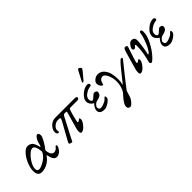

<svg xmlns="http://www.w3.org/2000/svg" viewBox="71 -1573 2729 2729"><g transform="rotate(-45 1435.5 -208.5)"><path d="M335 -193Q323 -325 269 -325Q243 -325 200.5 -287.5Q158 -250 124 -192Q90 -134 90 -86Q90 -42 132 -42Q154 -42 196 -62Q238 -82 269 -107Q316 -145 335 -193ZM128 14Q49 14 49 -89Q49 -144 78 -216Q107 -288 153.5 -341Q200 -394 243 -394Q268 -394 287.5 -384.5Q307 -375 317.5 -364.5Q328 -354 338 -331.5Q348 -309 351.5 -298Q355 -287 361 -263Q366 -248 371 -260Q378 -274 383 -296Q388 -318 392 -330Q403 -362 422 -388Q441 -414 458 -414Q488 -414 488 -364Q488 -328 412 -212Q409 -207 400.5 -197.5Q392 -188 387 -180.5Q382 -173 382 -166Q382 -129 399.5 -95.5Q417 -62 447 -62Q491 -62 521 -106Q527 -115 540 -115Q545 -115 545.5 -98Q546 -81 542 -74Q495 12 432 12Q371 12 352 -90Q348 -109 341 -108Q340 -107 339 -106Q310 -58 252 -22Q194 14 128 14Z M807 -350Q769 -350 734.5 -319.5Q700 -289 700 -259Q700 -247 702 -239Q704 -231 704 -229Q704 -224 699 -219Q694 -214 688 -214Q675 -214 666 -225.5Q657 -237 657 -258Q657 -309 701.5 -354.5Q746 -400 808 -400H1194Q1237 -400 1237 -380Q1237 -350 1201 -350H1067Q1051 -350 1046 -345Q1041 -340 1033 -318Q1021 -286 1004 -217.5Q987 -149 987 -136Q987 -130 992 -127Q997 -124 1008 -130Q1014 -134 1021.5 -139.5Q1029 -145 1034 -148.5Q1039 -152 1040 -152Q1052 -152 1052 -124Q1052 -92 1008 -39Q964 14 926 14Q904 14 904 -28Q904 -56 917 -100L979 -316Q986 -340 983 -345Q980 -350 958 -350Q943 -350 937.5 -349Q932 -348 925 -342Q918 -336 911 -322L761 -34Q756 -25 749 -9Q742 7 738.5 11.5Q735 16 730 16Q718 16 701 9.5Q684 3 684 -4Q684 -14 708 -58L837 -290Q856 -326 856 -334Q856 -343 851.5 -346.5Q847 -350 833 -350Z M1465 -489Q1450 -474 1442 -474Q1434 -474 1434 -482Q1434 -490 1436 -494Q1465 -553 1511 -638Q1524 -663 1536 -663Q1544 -663 1559.5 -649.5Q1575 -636 1575 -626Q1575 -622 1530.5 -567.5Q1486 -513 1465 -489ZM1389 14Q1293 14 1293 -57Q1293 -79 1307 -104Q1321 -129 1332 -140Q1334 -142 1336 -144Q1343 -150 1343 -153.5Q1343 -157 1332 -163Q1307 -177 1293 -202.5Q1279 -228 1279 -248Q1279 -305 1341 -358.5Q1403 -412 1460 -412Q1494 -412 1494 -381Q1494 -373 1490 -369Q1486 -365 1480.5 -364Q1475 -363 1462.5 -361Q1450 -359 1441 -356Q1403 -346 1365 -316Q1327 -286 1327 -245Q1327 -229 1335 -213.5Q1343 -198 1351 -198Q1373 -198 1402.5 -229.5Q1432 -261 1450 -261Q1469 -261 1482.5 -252.5Q1496 -244 1496 -232Q1496 -193 1469 -175Q1442 -157 1394 -148Q1373 -144 1351.5 -122Q1330 -100 1330 -80Q1330 -63 1339.5 -51Q1349 -39 1365 -39Q1402 -39 1457 -67Q1470 -73 1483.5 -85.5Q1497 -98 1505.5 -107Q1514 -116 1517 -116Q1529 -116 1529 -86Q1529 -56 1477 -21Q1425 14 1389 14Z M2085 -322Q2085 -317 2038 -259Q1991 -201 1918 -109.5Q1845 -18 1800 43Q1794 52 1781 97.5Q1768 143 1765 149Q1752 181 1722.5 213.5Q1693 246 1675 246Q1630 246 1630 204Q1630 173 1652.5 137.5Q1675 102 1706.5 68Q1738 34 1743 26Q1790 -49 1790 -147Q1790 -221 1761.5 -281Q1733 -341 1698 -341Q1645 -341 1627 -269Q1627 -268 1625.5 -262Q1624 -256 1623 -254Q1622 -252 1619.5 -250Q1617 -248 1612 -248Q1598 -248 1581.5 -271.5Q1565 -295 1565 -329Q1565 -355 1597.5 -382.5Q1630 -410 1670 -410Q1726 -410 1763 -370Q1800 -330 1814 -275.5Q1828 -221 1828 -156Q1828 -103 1819 -69Q1816 -57 1817 -54Q1818 -52 1825 -61Q1839 -78 1867.5 -114.5Q1896 -151 1912 -170.5Q1928 -190 1952.5 -220.5Q1977 -251 1991.5 -268Q2006 -285 2022.5 -302.5Q2039 -320 2049 -328Q2059 -336 2064 -336Q2070 -336 2077.5 -332.5Q2085 -329 2085 -322Z M2242 -124Q2242 -92 2198 -39Q2154 14 2116 14Q2094 14 2094 -28Q2094 -59 2107 -100L2178 -347Q2193 -399 2208 -407Q2213 -409 2218 -409Q2253 -409 2253 -384Q2253 -378 2215 -268Q2177 -158 2177 -136Q2177 -130 2182 -127Q2187 -124 2198 -130Q2204 -134 2211.5 -139.5Q2219 -145 2224 -148.5Q2229 -152 2230 -152Q2242 -152 2242 -124Z M2351 -308Q2351 -328 2337 -328Q2335 -328 2322 -311Q2309 -294 2289 -294Q2281 -294 2274.5 -303Q2268 -312 2268 -318Q2268 -343 2295 -378.5Q2322 -414 2349 -414Q2411 -414 2411 -355Q2411 -322 2398.5 -229.5Q2386 -137 2377 -115Q2371 -100 2381 -101Q2389 -102 2402 -117Q2435 -156 2467.5 -235.5Q2500 -315 2509 -363Q2510 -367 2511.5 -379Q2513 -391 2514 -395.5Q2515 -400 2518 -406.5Q2521 -413 2525 -415.5Q2529 -418 2536 -418Q2559 -418 2559 -377Q2559 -297 2507.5 -200Q2456 -103 2401.5 -43.5Q2347 16 2328 16Q2321 16 2313.5 7.5Q2306 -1 2306 -10Q2306 -16 2317 -56.5Q2328 -97 2339.5 -165.5Q2351 -234 2351 -308Z M2707 14Q2611 14 2611 -57Q2611 -79 2625 -104Q2639 -129 2650 -140Q2652 -142 2654 -144Q2661 -150 2661 -153.5Q2661 -157 2650 -163Q2625 -177 2611 -202.5Q2597 -228 2597 -248Q2597 -305 2659 -358.5Q2721 -412 2778 -412Q2812 -412 2812 -381Q2812 -373 2808 -369Q2804 -365 2798.5 -364Q2793 -363 2780.5 -361Q2768 -359 2759 -356Q2721 -346 2683 -316Q2645 -286 2645 -245Q2645 -229 2653 -213.5Q2661 -198 2669 -198Q2691 -198 2720.5 -229.5Q2750 -261 2768 -261Q2787 -261 2800.5 -252.5Q2814 -244 2814 -232Q2814 -193 2787 -175Q2760 -157 2712 -148Q2691 -144 2669.5 -122Q2648 -100 2648 -80Q2648 -63 2657.5 -51Q2667 -39 2683 -39Q2720 -39 2775 -67Q2788 -73 2801.5 -85.5Q2815 -98 2823.5 -107Q2832 -116 2835 -116Q2847 -116 2847 -86Q2847 -56 2795 -21Q2743 14 2707 14Z"/></g></svg>

Font: EB Garamond 12
Style: Italic
Weight: 400
Italic angle: -17°
Version: Version 0.016; ttfautohint (v1.8.4)